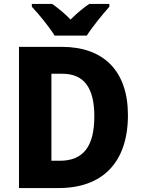

<svg xmlns="http://www.w3.org/2000/svg" viewBox="-20 -951 717 971"><path d="M256 -771H419C446 -814 501 -881 533 -917V-931H431C401 -910 369 -885 337 -852C305 -885 274 -910 244 -931H141V-917C175 -881 231 -813 256 -771ZM627 -369C627 -593 503 -714 293 -714H76V0H277C496 0 627 -127 627 -369ZM457 -363C457 -211 402 -138 282 -138H240V-578H295C402 -578 457 -511 457 -363Z"/></svg>

Font: Noto Sans Thai SemCond ExtBd
Style: Regular
Weight: 800
Width: 4
Designer: Monotype Design Team
Foundry: Monotype Imaging Inc.
Version: Version 2.002